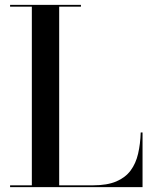

<svg xmlns="http://www.w3.org/2000/svg" viewBox="-20 -770 630 790"><path d="M21.5 0V-7.5H111V-742.5H21.5V-750H313V-742.5H223.5V-7.5H363Q421 -7.5 458.5 -23.5Q496 -39.5 517.5 -68.5Q539 -97.5 548.2 -137.5Q557.5 -177.5 559 -225H566.5V0Z"/></svg>

Font: BodoniModa_28ptMedium
Style: Regular
Weight: 500
Designer: Owen Earl
Foundry: indestructible type
Version: Version 2.004